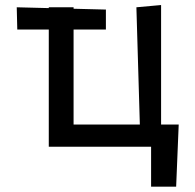

<svg xmlns="http://www.w3.org/2000/svg" viewBox="-20 -574 761 751"><path d="M45.5 -545.5 47.6 -458.5H170.8V0H571V156.2H669L679 -87H610.1V-554.3L513.5 -545.5L527 -87H267.8V-458.5H394.2V-536.6L267.8 -539.8V-545.5H170.8V-542.3Z"/></svg>

Font: Inter 465
Style: Regular
Weight: 400
Designer: Rasmus Andersson
Foundry: rsms
Version: Version 3.019;Glyphs 3.1.2 (3151)